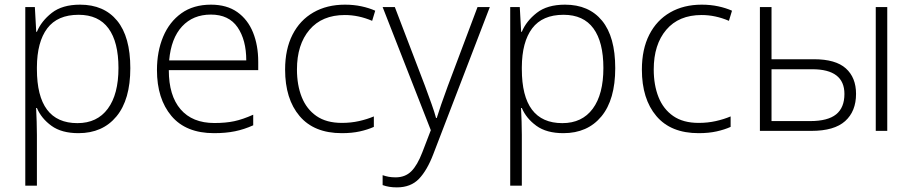

<svg xmlns="http://www.w3.org/2000/svg" viewBox="-20 -561 3912 823"><path d="M323.2 -541Q425.8 -541 482.2 -472.2Q538.6 -403.3 538.6 -269Q538.6 -133.8 479.2 -62Q419.9 9.8 316.4 9.8Q244.1 9.8 200.7 -21.7Q157.2 -53.2 138.2 -98.1H134.8Q136.2 -70.3 137.2 -40Q138.2 -9.8 138.2 17.1V234.9H88.4V-530.8H129.4L135.3 -424.8H138.2Q157.2 -470.7 202.1 -505.9Q247.1 -541 323.2 -541ZM316.9 -497.6Q226.6 -497.6 182.6 -439.5Q138.7 -381.3 138.2 -272.9V-264.6Q138.2 -33.2 312 -33.2Q396.5 -33.2 442.1 -95Q487.8 -156.7 487.8 -269.5Q487.8 -380.9 445.1 -439.2Q402.3 -497.6 316.9 -497.6Z M884.3 -541Q952.1 -541 997.1 -509.3Q1042 -477.5 1064.5 -422.1Q1086.9 -366.7 1086.9 -295.9V-260.3H703.6Q703.6 -150.9 754.2 -92.3Q804.7 -33.7 898.9 -33.7Q947.8 -33.7 984.1 -41.5Q1020.5 -49.3 1065.4 -69.3V-23.9Q1026.4 -6.3 987.3 1.7Q948.2 9.8 897.5 9.8Q776.9 9.8 714.8 -64Q652.8 -137.7 652.8 -260.7Q652.8 -340.3 679.4 -403.8Q706.1 -467.3 757.6 -504.2Q809.1 -541 884.3 -541ZM883.8 -498.5Q807.6 -498.5 760.5 -447.8Q713.4 -397 705.1 -302.2H1035.6Q1035.6 -389.6 998.3 -444.1Q960.9 -498.5 883.8 -498.5Z M1445.3 9.8Q1326.2 9.8 1264.2 -63.5Q1202.1 -136.7 1202.1 -262.7Q1202.1 -350.1 1233.9 -412.4Q1265.6 -474.6 1323.5 -507.8Q1381.3 -541 1458.5 -541Q1496.6 -541 1529.3 -533.9Q1562 -526.9 1588.4 -515.1L1575.2 -471.7Q1517.1 -496.6 1458 -496.6Q1360.4 -496.6 1306.6 -433.3Q1252.9 -370.1 1252.9 -263.2Q1252.9 -196.3 1273.4 -144.8Q1293.9 -93.3 1336.4 -63.7Q1378.9 -34.2 1445.3 -34.2Q1484.4 -34.2 1519 -42Q1553.7 -49.8 1582.5 -62V-17.1Q1556.6 -5.4 1522.7 2.2Q1488.8 9.8 1445.3 9.8Z M1620.1 -530.8H1672.4L1801.3 -193.8Q1817.9 -148.9 1830.1 -114.7Q1842.3 -80.6 1849.1 -55.2H1852.1Q1858.9 -77.6 1871.1 -113Q1883.3 -148.4 1899.4 -191.9L2026.9 -530.8H2079.6L1837.4 99.6Q1811 168.9 1775.9 205.6Q1740.7 242.2 1681.2 242.2Q1663.1 242.2 1648.4 239.7Q1633.8 237.3 1620.1 232.4V189.9Q1632.8 194.3 1646.2 196.8Q1659.7 199.2 1675.8 199.2Q1716.8 199.2 1742.9 173.3Q1769 147.5 1790.5 91.3L1826.7 -2.9Z M2401.9 -541Q2504.4 -541 2560.8 -472.2Q2617.2 -403.3 2617.2 -269Q2617.2 -133.8 2557.9 -62Q2498.5 9.8 2395 9.8Q2322.8 9.8 2279.3 -21.7Q2235.8 -53.2 2216.8 -98.1H2213.4Q2214.8 -70.3 2215.8 -40Q2216.8 -9.8 2216.8 17.1V234.9H2167V-530.8H2208L2213.9 -424.8H2216.8Q2235.8 -470.7 2280.8 -505.9Q2325.7 -541 2401.9 -541ZM2395.5 -497.6Q2305.2 -497.6 2261.2 -439.5Q2217.3 -381.3 2216.8 -272.9V-264.6Q2216.8 -33.2 2390.6 -33.2Q2475.1 -33.2 2520.8 -95Q2566.4 -156.7 2566.4 -269.5Q2566.4 -380.9 2523.7 -439.2Q2481 -497.6 2395.5 -497.6Z M2974.6 9.8Q2855.5 9.8 2793.5 -63.5Q2731.4 -136.7 2731.4 -262.7Q2731.4 -350.1 2763.2 -412.4Q2794.9 -474.6 2852.8 -507.8Q2910.6 -541 2987.8 -541Q3025.9 -541 3058.6 -533.9Q3091.3 -526.9 3117.7 -515.1L3104.5 -471.7Q3046.4 -496.6 2987.3 -496.6Q2889.6 -496.6 2835.9 -433.3Q2782.2 -370.1 2782.2 -263.2Q2782.2 -196.3 2802.7 -144.8Q2823.2 -93.3 2865.7 -63.7Q2908.2 -34.2 2974.6 -34.2Q3013.7 -34.2 3048.3 -42Q3083 -49.8 3111.8 -62V-17.1Q3085.9 -5.4 3052 2.2Q3018.1 9.8 2974.6 9.8Z M3237.3 0V-530.8H3287.1V-307.1H3468.8Q3562 -307.1 3605.7 -267.8Q3649.4 -228.5 3649.4 -158.7Q3649.4 -84 3602.8 -42Q3556.2 0 3458 0ZM3733.9 0V-530.8H3783.2V0ZM3287.1 -42H3452.6Q3528.3 -42 3564 -70.8Q3599.6 -99.6 3599.6 -158.2Q3599.6 -264.2 3461.4 -264.2H3287.1Z"/></svg>

Font: Open Sans Light
Style: Regular
Weight: 300
Designer: Monotype Design Team
Foundry: Monotype Imaging Inc.
Version: Version 3.000; ttfautohint (v1.8.4)